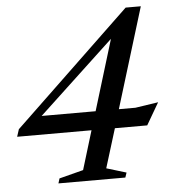

<svg xmlns="http://www.w3.org/2000/svg" viewBox="-50 -724 680 769"><g transform="rotate(-5 290.0 -339.0)"><path d="M483.5 -678H544.5L421 -275H487.5L580 -289L528.5 -200.5H398.5L350 -43.5L429.5 -19.5L423 0H154L160 -19.5L257 -44.5L304.5 -200.5H5.5L15 -230ZM327.5 -275 414 -558.5 110.5 -275Z"/></g></svg>

Font: Newsreader Text Medium
Style: Italic
Weight: 500
Italic angle: -17°
Designer: Hugues Gentile
Foundry: Production Type
Version: Version 1.001